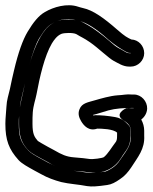

<svg xmlns="http://www.w3.org/2000/svg" viewBox="-21 -698 568 715"><path d="M477 -295H476H468C459 -296 456 -296 449 -295C449 -295 400 -273 440 -249C460 -237 466 -225 466 -211V-192V-190C468 -154 445 -131 426 -102C418 -89 408 -80 398 -73C383 -63 372 -59 371 -59C338 -54 316 -53 312 -54C296 -57 272 -59 253 -62C277 -60 294 -59 303 -57C366 -46 408 -74 430 -110C447 -139 465 -149 465 -193V-214C465 -221 462 -228 458 -232L448 -242C438 -252 422 -260 408 -262C379 -267 355 -269 334 -269C332 -269 328 -268 327 -268L325 -270C343 -274 361 -281 383 -287C409 -294 440 -296 469 -296H476C477 -296 476 -296 477 -295ZM466 -501V-500H460C455 -500 452 -501 449 -503C420 -521 421 -514 382 -549C364 -565 327 -593 307 -604C297 -609 289 -615 278 -619C301 -613 337 -592 382 -551L383 -550C414 -525 426 -518 447 -506C452 -503 457 -501 461 -501ZM191 -619C216 -629 238 -629 260 -623C236 -627 212 -627 191 -619ZM88 -455C101 -503 114 -537 124 -554C149 -594 160 -604 182 -615C170 -609 160 -601 151 -591C122 -557 103 -508 88 -455ZM53 -298C54 -307 55 -316 57 -324C62 -344 67 -367 72 -388C70 -377 67 -366 65 -355C62 -340 56 -317 53 -298ZM187 -79C177 -83 167 -88 157 -93L131 -107C109 -119 92 -129 85 -137C55 -169 49 -191 49 -237C49 -247 49 -257 50 -266V-237C50 -205 55 -177 71 -155C88 -131 99 -126 132 -108L158 -94C169 -87 177 -83 187 -79ZM516 -500C516 -527 495 -550 468 -551C452 -559 446 -561 415 -588C367 -630 326 -660 288 -668C281 -670 275 -671 270 -673C229 -687 178 -672 146 -653C123 -640 103 -615 82 -580C64 -550 47 -503 31 -435C26 -414 21 -392 16 -367C11 -344 4 -326 3 -301C2 -280 -1 -259 -1 -237C-1 -176 12 -142 48 -102C61 -88 82 -77 107 -63L133 -49C156 -36 181 -27 207 -20C236 -13 273 -11 303 -5C321 -2 343 -4 378 -9C394 -11 409 -19 426 -31C443 -42 456 -57 468 -75C492 -113 519 -143 516 -193V-211C516 -226 512 -240 505 -253C517 -262 526 -276 527 -293C528 -321 505 -346 478 -346H470C449 -348 440 -344 416 -343C389 -341 355 -331 334 -325C308 -317 284 -315 275 -291C268 -274 274 -259 281 -247C291 -230 310 -208 341 -219C357 -219 401 -218 415 -204V-193C415 -179 414 -173 407 -165C396 -151 381 -125 366 -113C361 -109 324 -104 312 -106C299 -108 281 -110 255 -112C226 -114 208 -123 182 -138L156 -152C138 -162 126 -169 120 -173C107 -188 100 -199 100 -237C100 -253 100 -268 101 -279C103 -306 111 -326 115 -347C127 -412 145 -490 172 -536C180 -549 191 -565 208 -572C219 -576 251 -577 263 -571C284 -558 289 -558 315 -540C344 -520 384 -481 403 -471C419 -463 437 -450 460 -450H466C493 -450 516 -473 516 -500Z"/></svg>

Font: AppleStorm
Style: CBo
Weight: 400
Foundry: Cannot Into Space Fonts
Version: Version 1.01